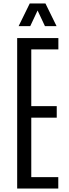

<svg xmlns="http://www.w3.org/2000/svg" viewBox="-20 -1077 395 1097"><path d="M78.1 0V-859.4H313.5V-794.9H158.7V-470.7H304.2V-404.8H158.7V-64.9H313V0ZM86.4 -927.7 149.9 -1057.1H239.7L303.2 -927.7H236.8L194.8 -1017.1L152.8 -927.7Z"/></svg>

Font: Antonio ExtraLight
Style: Regular
Weight: 250
Designer: Vernon Adams
Foundry: Vernon Adams
Version: Version 1.002